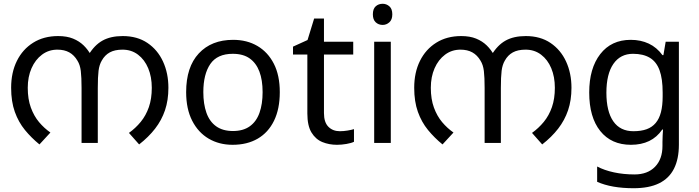

<svg xmlns="http://www.w3.org/2000/svg" viewBox="-20 -757 3701 1017"><path d="M288 -566Q334 -566 367 -552.5Q400 -539 423 -516.5Q446 -494 462 -465L449 -466Q480 -518 523 -542Q566 -566 630 -566Q707 -566 761 -529.5Q815 -493 843.5 -431Q872 -369 872 -292Q872 -226 854 -173Q836 -120 801.5 -75.5Q767 -31 717 8L663 -53Q698 -78 725.5 -111.5Q753 -145 768.5 -189.5Q784 -234 784 -292Q784 -350 765 -395.5Q746 -441 711 -467.5Q676 -494 629 -494Q588 -494 561.5 -479.5Q535 -465 519 -436Q506 -414 502 -382Q498 -350 498 -291V0H412V-291Q412 -348 408 -381Q404 -414 390 -436Q373 -465 347 -479.5Q321 -494 284 -494Q238 -494 202.5 -467.5Q167 -441 147 -395.5Q127 -350 127 -292Q127 -232 143.5 -187Q160 -142 187 -110Q214 -78 247 -55L189 8Q146 -27 112 -68.5Q78 -110 58.5 -164.5Q39 -219 39 -292Q39 -373 69.5 -434.5Q100 -496 156 -531Q212 -566 288 -566Z M1462 -269Q1462 -180 1431.5 -117.5Q1401 -55 1345 -22.5Q1289 10 1212 10Q1141 10 1085.5 -22.5Q1030 -55 998 -117.5Q966 -180 966 -269Q966 -402 1033 -474Q1100 -546 1215 -546Q1288 -546 1343.5 -513.5Q1399 -481 1430.5 -419.5Q1462 -358 1462 -269ZM1057 -269Q1057 -206 1073.5 -159.5Q1090 -113 1125 -88Q1160 -63 1214 -63Q1268 -63 1303 -88Q1338 -113 1354.5 -159.5Q1371 -206 1371 -269Q1371 -333 1354 -378Q1337 -423 1302.5 -447.5Q1268 -472 1213 -472Q1131 -472 1094 -418Q1057 -364 1057 -269Z M1780 -62Q1800 -62 1821 -65.5Q1842 -69 1855 -73V-6Q1841 1 1815 5.5Q1789 10 1765 10Q1723 10 1687.5 -4.5Q1652 -19 1630 -55Q1608 -91 1608 -156V-468H1532V-510L1609 -545L1644 -659H1696V-536H1851V-468H1696V-158Q1696 -109 1719.5 -85.5Q1743 -62 1780 -62Z M2050 -536V0H1962V-536ZM2007 -737Q2027 -737 2042.5 -723.5Q2058 -710 2058 -681Q2058 -653 2042.5 -639Q2027 -625 2007 -625Q1985 -625 1970 -639Q1955 -653 1955 -681Q1955 -710 1970 -723.5Q1985 -737 2007 -737Z M2423 -566Q2469 -566 2502 -552.5Q2535 -539 2558 -516.5Q2581 -494 2597 -465L2584 -466Q2615 -518 2658 -542Q2701 -566 2765 -566Q2842 -566 2896 -529.5Q2950 -493 2978.5 -431Q3007 -369 3007 -292Q3007 -226 2989 -173Q2971 -120 2936.5 -75.5Q2902 -31 2852 8L2798 -53Q2833 -78 2860.5 -111.5Q2888 -145 2903.5 -189.5Q2919 -234 2919 -292Q2919 -350 2900 -395.5Q2881 -441 2846 -467.5Q2811 -494 2764 -494Q2723 -494 2696.5 -479.5Q2670 -465 2654 -436Q2641 -414 2637 -382Q2633 -350 2633 -291V0H2547V-291Q2547 -348 2543 -381Q2539 -414 2525 -436Q2508 -465 2482 -479.5Q2456 -494 2419 -494Q2373 -494 2337.5 -467.5Q2302 -441 2282 -395.5Q2262 -350 2262 -292Q2262 -232 2278.5 -187Q2295 -142 2322 -110Q2349 -78 2382 -55L2324 8Q2281 -27 2247 -68.5Q2213 -110 2193.5 -164.5Q2174 -219 2174 -292Q2174 -373 2204.5 -434.5Q2235 -496 2291 -531Q2347 -566 2423 -566Z M3321 -546Q3374 -546 3416.5 -526Q3459 -506 3489 -465H3494L3506 -536H3576V9Q3576 85 3550 136.5Q3524 188 3471 214Q3418 240 3336 240Q3278 240 3229.5 231.5Q3181 223 3143 206V125Q3181 145 3232 156Q3283 167 3341 167Q3410 167 3449.5 126.5Q3489 86 3489 16V-5Q3489 -17 3490 -39.5Q3491 -62 3492 -71H3488Q3460 -30 3418.5 -10Q3377 10 3322 10Q3218 10 3159.5 -63Q3101 -136 3101 -267Q3101 -395 3159.5 -470.5Q3218 -546 3321 -546ZM3333 -472Q3266 -472 3229 -418.5Q3192 -365 3192 -266Q3192 -167 3228.5 -114.5Q3265 -62 3335 -62Q3376 -62 3405 -72.5Q3434 -83 3453 -105.5Q3472 -128 3481 -163Q3490 -198 3490 -246V-267Q3490 -340 3473.5 -385Q3457 -430 3422 -451Q3387 -472 3333 -472Z"/></svg>

Font: malayalam25
Style: Book
Weight: 400
Designer: Jelle Bosma - Monotype Design Team
Foundry: Monotype Imaging Inc.
Version: Version 2.003